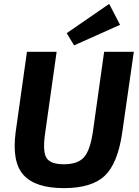

<svg xmlns="http://www.w3.org/2000/svg" viewBox="-20 -957 717 990"><path d="M599 -829 362 -723 324 -786 543 -937ZM670 -690 610 -272Q587 -114 520 -50.5Q453 13 309 13Q162 13 101 -55Q40 -123 61 -278L119 -690H272L213 -272Q199 -178 219 -144Q239 -110 309 -110Q381 -110 413 -146Q445 -182 459 -278L517 -690Z"/></svg>

Font: Exo 2.0
Style: Bold Italic
Weight: 700
Italic angle: -8°
Designer: Natanael Gama
Version: Version 1.001;PS 001.001;hotconv 1.0.70;makeotf.lib2.5.58329